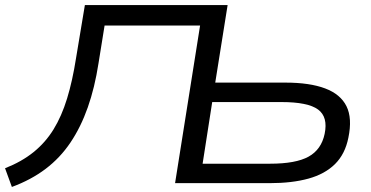

<svg xmlns="http://www.w3.org/2000/svg" viewBox="-31 -725 1469 760"><path d="M16 15 -11 -59Q55 -85 102 -123Q149 -161 181 -213Q213 -265 234.5 -335Q256 -405 270 -495L305 -705H870L821 -398H1099Q1195 -398 1256 -375Q1317 -352 1340.5 -304.5Q1364 -257 1348 -180Q1335 -115 1295 -75.5Q1255 -36 1190 -18Q1125 0 1036 0H662L761 -624H383L359 -475Q344 -378 316.5 -300Q289 -222 248 -161Q207 -100 149.5 -56.5Q92 -13 16 15ZM771 -77H1038Q1140 -77 1190.5 -105Q1241 -133 1254 -195Q1268 -262 1228 -291.5Q1188 -321 1083 -321H809Z"/></svg>

Font: Nunito Sans 10pt Expanded
Style: Italic
Weight: 400
Width: 7
Italic angle: -9°
Designer: Vernon Adams
Foundry: Vernon Adams
Version: Version 3.101;gftools[0.9.27]